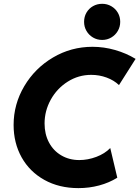

<svg xmlns="http://www.w3.org/2000/svg" viewBox="-20 -971 726 999"><path d="M50.8 -320.8Q50.8 -428.7 106.2 -522.5Q161.6 -616.2 255.9 -671.9Q350.1 -727.5 461.4 -727.5Q520.5 -727.5 578.6 -710.9Q636.7 -694.3 685.5 -664.6L599.1 -528.3Q573.2 -553.2 534.9 -567.4Q496.6 -581.5 454.6 -581.5Q388.2 -581.5 332.3 -546.1Q276.4 -510.7 244.1 -452.4Q211.9 -394 211.9 -328.6Q211.9 -272.9 234.9 -229.7Q257.8 -186.5 299.1 -162.4Q340.3 -138.2 392.6 -138.2Q437 -138.2 481.2 -154.8Q525.4 -171.4 553.7 -200.7L590.3 -46.4Q547.9 -20 496.1 -6.1Q444.3 7.8 388.2 7.8Q287.6 7.8 210.9 -34.9Q134.3 -77.6 92.5 -152.3Q50.8 -227.1 50.8 -320.8ZM417.5 -857.4Q417.5 -883.8 429.9 -905.3Q442.4 -926.8 463.9 -939Q485.4 -951.2 511.7 -951.2Q537.6 -951.2 559.1 -938.7Q580.6 -926.3 593 -905Q605.5 -883.8 605.5 -857.4Q605.5 -831.5 593 -810.1Q580.6 -788.6 559.1 -775.9Q537.6 -763.2 511.7 -763.2Q485.4 -763.2 463.9 -775.9Q442.4 -788.6 429.9 -810.1Q417.5 -831.5 417.5 -857.4Z"/></svg>

Font: Reddit Sans Fudge ExBold Italic
Style: Regular
Weight: 800
Italic angle: -11.25°
Designer: Stephen Hutchings
Version: Version 1.013